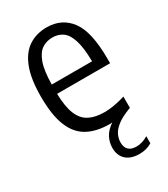

<svg xmlns="http://www.w3.org/2000/svg" viewBox="-187 -637 816 932"><g transform="rotate(-30 221.0 -171.0)"><path d="M314.5 207.5Q266.5 207.5 240.2 183.2Q214 159 214 116.5Q214 86 228 58.8Q242 31.5 275 9Q268.5 9.5 262.5 9.5Q187.5 9.5 137.8 -18Q88 -45.5 63 -107.2Q38 -169 38 -272Q38 -372 62 -433.2Q86 -494.5 129.2 -522.5Q172.5 -550.5 229.5 -550.5Q314 -550.5 362 -486.5Q410 -422.5 410 -270.5V-245.5H113Q114.5 -172.5 132 -130.2Q149.5 -88 183.8 -70.5Q218 -53 270 -53Q318.5 -53 385 -73V-10Q333.5 9 307 29.8Q280.5 50.5 271 71.8Q261.5 93 261.5 112.5Q261.5 169 320 169Q352.5 169 385 149V188.5Q354.5 207.5 314.5 207.5ZM229.5 -494Q196.5 -494 170.8 -477.2Q145 -460.5 129.5 -417.8Q114 -375 113 -297.5H339Q338 -375 324 -417.8Q310 -460.5 285.8 -477.2Q261.5 -494 229.5 -494Z"/></g></svg>

Font: Encode Sans Condensed
Style: Regular
Weight: 400
Width: 3
Designer: Multiple Designers
Foundry: Impallari Type
Version: Version 3.000; ttfautohint (v1.8.3) -l 8 -r 50 -G 200 -x 14 